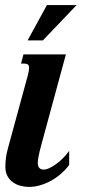

<svg xmlns="http://www.w3.org/2000/svg" viewBox="-20 -736 398 767"><path d="M90.8 -433.6Q96.2 -454.1 96.2 -463.9Q96.2 -474.6 91.3 -478.3Q86.4 -481.9 77.6 -481.9H64L73.7 -518.6H243.2L145 -157.2Q136.7 -126.5 133.8 -109.6Q130.9 -92.8 130.9 -85.9Q130.9 -71.3 137.2 -64.9Q143.6 -58.6 153.8 -58.6Q165 -58.6 178.7 -65.2Q192.4 -71.8 206.5 -82.3Q220.7 -92.8 233.6 -106.2Q246.6 -119.6 256.3 -133.3V-77.1Q240.2 -55.7 220.7 -39.3Q201.2 -22.9 180.2 -12Q159.2 -1 137.7 4.9Q116.2 10.7 96.2 10.7Q78.6 10.7 61.5 6.1Q44.4 1.5 31 -8.3Q17.6 -18.1 9.5 -33.2Q1.5 -48.3 1.5 -68.8Q1.5 -89.8 3.9 -106.9Q6.3 -124 11.7 -143.6ZM167.5 -715.8H286.1L151.4 -574.7H90.3Z"/></svg>

Font: Arian AMU Serif
Style: Bold Italic
Weight: 700
Italic angle: -15°
Designer: Ruben Hakobyan (Tarumian)
Foundry: Ruben Hakobyan (Tarumian)
Version: Version 1.002